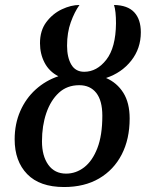

<svg xmlns="http://www.w3.org/2000/svg" viewBox="-20 -745 587 773"><path d="M238 8Q140 8 89.5 -44Q39 -96 39 -184Q39 -246 61.5 -297.5Q84 -349 124 -385Q164 -421 215 -438Q178 -457 159.5 -492.5Q141 -528 141 -571Q141 -622 166.5 -656Q192 -690 229 -707.5Q266 -725 300 -725Q280 -697 265 -655.5Q250 -614 250 -561Q250 -514 267 -485Q284 -456 319 -456Q370 -456 408 -504.5Q446 -553 447 -651Q447 -701 439 -725Q494 -724 520.5 -695.5Q547 -667 547 -615Q547 -550 508.5 -501Q470 -452 407 -431Q451 -412 476.5 -371.5Q502 -331 502 -268Q502 -185 470 -123Q438 -61 379 -26.5Q320 8 238 8ZM246 -46Q286 -46 319 -71.5Q352 -97 372 -148.5Q392 -200 392 -279Q392 -340 367.5 -371Q343 -402 299 -402Q250 -402 217 -371.5Q184 -341 166.5 -290Q149 -239 149 -176Q149 -117 174.5 -81.5Q200 -46 246 -46Z"/></svg>

Font: Noto Serif ExtraCondensed Medium
Style: Italic
Weight: 500
Width: 2
Italic angle: -12°
Designer: Monotype Design Team
Foundry: Monotype Imaging Inc.
Version: Version 2.013; ttfautohint (v1.8.4.7-5d5b)